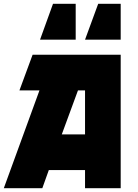

<svg xmlns="http://www.w3.org/2000/svg" viewBox="-20 -987 723 1007"><path d="M0 0 187 -513H82L151 -700H613V0H426V-95H236L202 0ZM190 -779 258 -967H377V-779ZM426 -779 495 -967H613V-779ZM426 -282V-513H389L304 -282Z"/></svg>

Font: Clickuper
Style: Bold
Weight: 700
Designer: Denis Ignatov
Foundry: Denis Ignatov
Version: Version 1.10 April 16, 2021